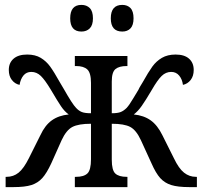

<svg xmlns="http://www.w3.org/2000/svg" viewBox="-20 -765 828 785"><path d="M3 -42H7Q35 -42 56 -59Q77 -76 98 -118L145 -212Q164 -253 192 -273Q220 -293 261 -297Q244 -309 229.5 -330.5Q215 -352 188 -398Q164 -438 147 -454.5Q130 -471 108 -471Q88 -471 76 -456.5Q64 -442 60 -418Q41 -422 28.5 -438Q16 -454 16 -479Q16 -508 35.5 -525Q55 -542 91 -542Q124 -542 146.5 -528.5Q169 -515 185 -493Q201 -471 225 -428Q231 -419 241 -401Q276 -339 291 -324Q302 -312 314.5 -307Q327 -302 352 -302V-426Q352 -467 337 -481Q322 -495 291 -495H286V-536H501V-495H498Q467 -495 452 -482.5Q437 -470 437 -432V-302Q461 -302 473.5 -307Q486 -312 498 -324Q509 -336 525.5 -364Q542 -392 546 -398Q550 -407 554.5 -414Q559 -421 563 -428Q587 -471 603 -493Q619 -515 642 -528.5Q665 -542 698 -542Q734 -542 753 -525Q772 -508 772 -479Q772 -454 759.5 -438Q747 -422 728 -418Q725 -441 712.5 -456Q700 -471 680 -471Q658 -471 641 -454.5Q624 -438 601 -398Q575 -354 559.5 -332Q544 -310 527 -297Q568 -293 596 -273Q624 -253 644 -212L691 -118Q711 -76 732.5 -59Q754 -42 781 -42H785V0H754Q707 0 680 -8.5Q653 -17 635 -37Q617 -57 599 -98L556 -192Q537 -233 512.5 -246Q488 -259 437 -259V-112Q437 -69 451.5 -55.5Q466 -42 498 -42H501V0H286V-42H291Q323 -42 337.5 -56Q352 -70 352 -114V-259Q301 -259 276 -246Q251 -233 232 -192L190 -98Q171 -57 153 -37Q135 -17 108.5 -8.5Q82 0 35 0H3ZM267 -690Q267 -745 313 -745Q334 -745 347 -732Q360 -719 360 -690Q360 -662 347 -649Q334 -636 313 -636Q267 -636 267 -690ZM433 -690Q433 -745 480 -745Q501 -745 513.5 -732Q526 -719 526 -690Q526 -662 513.5 -649Q501 -636 480 -636Q433 -636 433 -690Z"/></svg>

Font: Noto Serif Narrow
Style: Regular
Weight: 400
Width: 4
Designer: Monotype Design Team
Foundry: Monotype Imaging Inc.
Version: Version 1.001